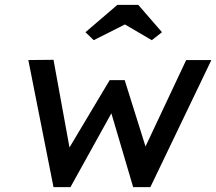

<svg xmlns="http://www.w3.org/2000/svg" viewBox="-20 -773 893 793"><path d="M201 0 97 -525 201 -526 267 -164 433 -442H495L581 -168L749 -525H853L601 0H530L440 -305L271 0ZM367 -607 333 -640 465 -753H551L649 -640L607 -607L496 -672Z"/></svg>

Font: Lexend
Style: Italic
Weight: 400
Italic angle: -8.13011°
Designer: Bonnie Shaver-Troup, Thomas Jockin
Foundry: Lexend
Version: Version 1.007